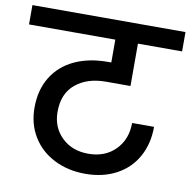

<svg xmlns="http://www.w3.org/2000/svg" viewBox="-103 -818 855 861"><g transform="rotate(10 324.5 -388.0)"><path d="M360 -459Q276 -459 223 -415.5Q170 -372 170 -289Q170 -218 217 -172.5Q264 -127 338 -127Q414 -127 461 -174.5Q508 -222 508 -297H608Q608 -220 575 -160.5Q542 -101 481 -68.5Q420 -36 340 -36Q261 -36 198 -68Q135 -100 100 -157.5Q65 -215 65 -289Q65 -370 101 -428.5Q137 -487 202 -517.5Q267 -548 354 -548H369V-652H-24V-740H673V-652H472V-459Z"/></g></svg>

Font: A Bank Premium Med
Style: Regular
Weight: 500
Designer: Ninad Kale (Devanagari), Jonny Pinhorn (Latin), Htun Naung (Myanmar)
Foundry: Indian Type Foundry
Version: 4.004